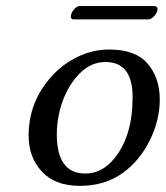

<svg xmlns="http://www.w3.org/2000/svg" viewBox="-20 -602 546 632"><path d="M467.8 -538.1H223.6Q210.4 -538.1 213.9 -553.2Q215.8 -562.5 224.9 -572.3Q233.9 -582 241.7 -582H486.8Q501 -582 498 -567.9Q496.1 -558.1 486.6 -548.1Q477.1 -538.1 467.8 -538.1ZM146 -346.2Q182.1 -388.2 232.7 -413.6Q283.2 -439 340.3 -439Q426.3 -439 466.1 -392.3Q505.9 -345.7 505.9 -274.4Q505.9 -206.1 472.9 -139.6Q439.9 -73.2 384.8 -33.2Q325.7 9.8 242.7 9.8Q161.6 9.8 117.9 -37.1Q74.2 -84 74.2 -155.8Q74.2 -263.7 146 -346.2ZM326.7 -397.9Q272.5 -397.9 231 -347.9Q189.5 -297.9 174.3 -228Q167 -193.8 167 -160.2Q167 -30.8 260.7 -30.8Q317.4 -30.8 358.4 -83Q416.5 -156.2 416.5 -282.7Q416.5 -397.9 326.7 -397.9Z"/></svg>

Font: Linux Biolinum O
Style: Italic
Weight: 400
Italic angle: -12°
Designer: Philipp H. Poll
Foundry: Philipp H. Poll
Version: Version 1.1.3